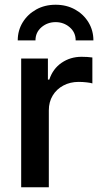

<svg xmlns="http://www.w3.org/2000/svg" viewBox="-20 -794 432 814"><path d="M69.8 0V-545.9H183.1V-456.5H189Q204.1 -502.4 241.2 -527.8Q278.3 -553.2 325.7 -553.2Q336.4 -553.2 349.6 -552.5Q362.8 -551.8 371.6 -550.3V-440.4Q364.7 -442.9 347.7 -444.8Q330.6 -446.8 313.5 -446.8Q277.3 -446.8 248.5 -431.4Q219.7 -416 203.4 -388.9Q187 -361.8 187 -326.2V0ZM215.8 -773.9Q261.7 -773.9 297.9 -753.9Q334 -733.9 355 -699.5Q376 -665 376 -622.6H300.8Q300.8 -656.7 275.4 -678.5Q250 -700.2 215.8 -700.2Q181.2 -700.2 155.8 -678.5Q130.4 -656.7 130.4 -622.6H55.2Q55.2 -665 76.4 -699.5Q97.7 -733.9 133.8 -753.9Q169.9 -773.9 215.8 -773.9Z"/></svg>

Font: Inter Cardless
Style: Medium
Weight: 500
Designer: Rasmus Andersson
Foundry: rsms
Version: Version 4.001;git-9221beed3